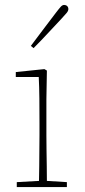

<svg xmlns="http://www.w3.org/2000/svg" viewBox="-20 -758 343 778"><path d="M48 0V-20L138 -25Q139 -51 139 -84.5Q139 -118 139.5 -151Q140 -184 140 -210V-259Q140 -312 139.5 -360Q139 -408 137 -446H44V-466L160 -478L170 -472L168 -356V-210Q168 -184 168.5 -150.5Q169 -117 169.5 -84Q170 -51 170 -25L251 -20V0ZM105 -572Q133 -609 159.5 -644.5Q186 -680 207 -707Q220 -724 226.5 -731Q233 -738 240 -738Q247 -738 252 -733.5Q257 -729 257 -721Q257 -714 250 -705.5Q243 -697 228 -681Q206 -658 177 -626.5Q148 -595 116 -563Z"/></svg>

Font: Source Serif 4 ExtraLight
Style: Regular
Weight: 200
Designer: Frank Grießhammer
Foundry: Adobe
Version: Version 4.005;hotconv 1.1.0;makeotfexe 2.6.0